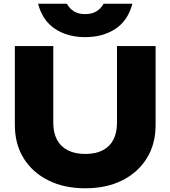

<svg xmlns="http://www.w3.org/2000/svg" viewBox="-20 -998 918 1034"><path d="M267 -335Q267 -284 286.5 -246.5Q306 -209 344.5 -189Q383 -169 439 -169Q496 -169 534 -189Q572 -209 591 -246.5Q610 -284 610 -335V-750H818V-325Q818 -222 770.5 -145.5Q723 -69 638 -26.5Q553 16 439 16Q326 16 240.5 -26.5Q155 -69 107.5 -145.5Q60 -222 60 -325V-750H267ZM185 -978H340Q355 -951 379 -936.5Q403 -922 439 -922Q474 -922 498.5 -936.5Q523 -951 538 -978H693Q669 -887 601.5 -842.5Q534 -798 439 -798Q344 -798 276.5 -842.5Q209 -887 185 -978Z"/></svg>

Font: Unbounded
Style: Bold
Weight: 700
Designer: Luke Prowse, Jean-Baptiste Morizot, Fátima Lázaro, Florian Runge
Foundry: NaN
Version: Version 1.700